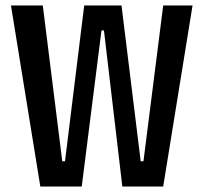

<svg xmlns="http://www.w3.org/2000/svg" viewBox="-20 -680 743 700"><path d="M127 0 20 -660H136L207 -92H217L287 -660H423L493 -92H503L575 -660H682L575 0H426L359 -569H350L278 0Z"/></svg>

Font: Bricolage Grotesque Condensed Medium
Style: Regular
Weight: 500
Width: 3
Designer: Mathieu Triay
Foundry: Atelier Triay
Version: Version 1.000;gftools[0.9.30]